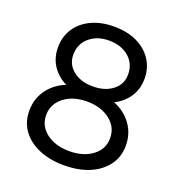

<svg xmlns="http://www.w3.org/2000/svg" viewBox="-131 -821 876 942"><g transform="rotate(20 307.0 -350.0)"><path d="M306 12Q231 12 174 -12.5Q117 -37 86 -80.5Q55 -124 55 -182Q55 -244 89 -291.5Q123 -339 182 -363Q135 -386 108 -427Q81 -468 81 -522Q81 -578 109 -621Q137 -664 188 -688Q239 -712 306 -712Q375 -712 425.5 -688Q476 -664 504.5 -621Q533 -578 533 -522Q533 -468 506 -427Q479 -386 432 -363Q491 -339 525 -291.5Q559 -244 559 -182Q559 -124 527.5 -80.5Q496 -37 439.5 -12.5Q383 12 306 12ZM306 -62Q380 -62 427 -97.5Q474 -133 474 -190Q474 -248 427 -284.5Q380 -321 306 -321Q258 -321 220.5 -304.5Q183 -288 161.5 -258.5Q140 -229 140 -190Q140 -152 161.5 -123Q183 -94 220.5 -78Q258 -62 306 -62ZM306 -400Q370 -400 410 -431.5Q450 -463 450 -514Q450 -570 410 -604.5Q370 -639 306 -639Q244 -639 204 -604.5Q164 -570 164 -514Q164 -463 204 -431.5Q244 -400 306 -400Z"/></g></svg>

Font: Figtree Light
Style: Regular
Weight: 400
Version: Version 2.002